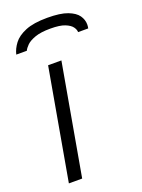

<svg xmlns="http://www.w3.org/2000/svg" viewBox="-139 -790 632 855"><g transform="rotate(-20 177.0 -363.0)"><path d="M35 0 128 -526H191L98 0ZM196 -726Q258 -726 292 -713Q326 -700 340 -680Q354 -660 354 -637Q354 -633 353.5 -628.5Q353 -624 352 -619H304Q304 -631 294.5 -644Q285 -657 261.5 -666.5Q238 -676 193 -676Q147 -676 119.5 -666Q92 -656 79 -643Q66 -630 61 -619H11Q17 -645 35.5 -669.5Q54 -694 92.5 -710Q131 -726 196 -726Z"/></g></svg>

Font: Archivo Expanded ExtraLight
Style: Italic
Weight: 250
Width: 7
Italic angle: -10°
Designer: Hector Gatti
Foundry: Omnibus-Type
Version: Version 2.001